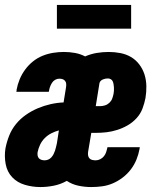

<svg xmlns="http://www.w3.org/2000/svg" viewBox="-24 -748 644 776"><path d="M139 8Q107 8 76.5 -1Q46 -10 25.5 -31.5Q5 -53 -1 -84.5Q-7 -116 -2 -148Q3 -174 13 -199.5Q23 -225 40.5 -246.5Q58 -268 81 -284Q104 -300 129 -310.5Q154 -321 180.5 -327Q207 -333 233 -334L243 -396Q244 -403 243.5 -409.5Q243 -416 239 -421Q235 -426 229 -428Q223 -430 216 -430Q207 -430 199 -425.5Q191 -421 186 -413Q181 -405 178 -396.5Q175 -388 174 -380Q174 -379 173.5 -378.5Q173 -378 173 -377H42Q43 -379 43 -381Q43 -383 43 -385Q47 -407 55.5 -427.5Q64 -448 77.5 -466.5Q91 -485 109 -499.5Q127 -514 148 -522.5Q169 -531 191 -534.5Q213 -538 234 -538Q257 -538 279 -534Q301 -530 320 -520Q343 -530 367 -534Q391 -538 415 -538Q439 -538 462.5 -533.5Q486 -529 505.5 -517.5Q525 -506 539 -487.5Q553 -469 560 -447Q567 -425 567.5 -400.5Q568 -376 564 -352Q560 -331 552 -309.5Q544 -288 528 -270.5Q512 -253 492 -241.5Q472 -230 450 -223Q428 -216 406.5 -213.5Q385 -211 363 -211H345L332 -134Q331 -127 332 -120Q333 -113 337.5 -108Q342 -103 349 -101.5Q356 -100 363 -100Q372 -100 381 -104.5Q390 -109 396 -116.5Q402 -124 405 -133Q408 -142 410 -151Q410 -151 410 -152Q410 -153 410 -153H541Q541 -152 540.5 -150Q540 -148 540 -146Q536 -124 527.5 -103Q519 -82 505 -63.5Q491 -45 472 -30.5Q453 -16 432 -7Q411 2 389 5Q367 8 345 8Q318 8 292.5 2.5Q267 -3 246 -17Q221 -3 193.5 2.5Q166 8 139 8ZM363 -319H381Q390 -319 400 -322Q410 -325 418 -332.5Q426 -340 429.5 -349.5Q433 -359 435 -369Q436 -375 436.5 -381.5Q437 -388 436.5 -394.5Q436 -401 435 -407.5Q434 -414 431.5 -419.5Q429 -425 423.5 -428Q418 -431 412 -431Q407 -431 402 -430Q397 -429 392 -427Q387 -425 383 -421Q379 -417 378 -412ZM156 -100Q164 -100 171 -103Q178 -106 183.5 -112Q189 -118 192.5 -125Q196 -132 198.5 -139.5Q201 -147 202.5 -154Q204 -161 206 -169L214 -221Q199 -217 184 -209.5Q169 -202 157 -190Q145 -178 138 -163Q131 -148 128 -133Q127 -126 128 -119.5Q129 -113 133 -108.5Q137 -104 143.5 -102Q150 -100 156 -100ZM506 -632H206V-728H506Z"/></svg>

Font: Iosevka Curly Heavy Extended
Style: Italic
Weight: 900
Width: 7
Italic angle: -9°
Monospace: yes
Designer: Belleve Invis
Foundry: Belleve Invis
Version: Version 11.1.0; ttfautohint (v1.8.3)